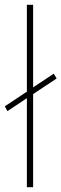

<svg xmlns="http://www.w3.org/2000/svg" viewBox="-37 -780 256 800"><path d="M75 0H101V-388L199 -453L187 -473L101 -416V-760H75V-398L-17 -337L-6 -317L75 -371Z"/></svg>

Font: Noto Sans Myanmar UI ExtraCondensed Thin
Style: Regular
Weight: 100
Width: 2
Designer: Monotype Design Team
Foundry: Monotype Imaging Inc.
Version: Version 2.103